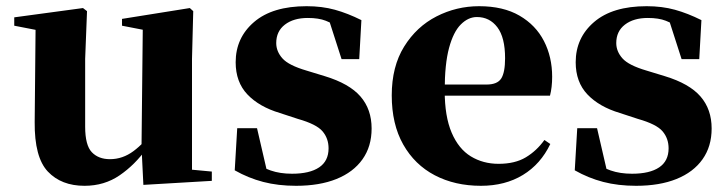

<svg xmlns="http://www.w3.org/2000/svg" viewBox="-20 -583 2348 620"><path d="M253 17Q178 17 134.5 -29Q91 -75 92 -189L95 -505L129 -480L26 -500V-527L248 -557L261 -547L255 -393V-174Q255 -114 276.5 -91.5Q298 -69 335 -69Q376 -69 411 -95Q446 -121 472 -160L511 -103H453Q416 -51 366.5 -17Q317 17 253 17ZM443 14 437 -107V-110L441 -487L374 -500V-522L593 -557L604 -547L600 -393V-35L664 -29V1Z M936 17Q878 17 830 4.5Q782 -8 738 -33L746 -169H810L844 -22L790 -29V-65Q824 -43 854 -32.5Q884 -22 923 -22Q980 -22 1010.5 -42.5Q1041 -63 1041 -104Q1041 -136 1021.5 -159Q1002 -182 942 -199L884 -218Q817 -238 779 -278Q741 -318 741 -382Q741 -461 800.5 -512Q860 -563 970 -563Q1020 -563 1061.5 -551.5Q1103 -540 1147 -518L1140 -392H1083L1037 -535L1085 -517V-487Q1055 -507 1032 -516Q1009 -525 974 -525Q928 -525 900 -503.5Q872 -482 872 -444Q872 -417 892 -394.5Q912 -372 970 -355L1029 -337Q1108 -313 1144 -271.5Q1180 -230 1180 -168Q1180 -110 1150.5 -68.5Q1121 -27 1066.5 -5Q1012 17 936 17Z M1533 17Q1449 17 1384 -17Q1319 -51 1282 -116.5Q1245 -182 1245 -275Q1245 -368 1285 -432.5Q1325 -497 1389.5 -530Q1454 -563 1527 -563Q1605 -563 1657.5 -532.5Q1710 -502 1736.5 -450.5Q1763 -399 1763 -335Q1763 -301 1756 -274H1314V-310H1551Q1586 -310 1598.5 -329.5Q1611 -349 1611 -395Q1611 -462 1586 -495Q1561 -528 1520 -528Q1492 -528 1468 -504Q1444 -480 1430 -428Q1416 -376 1416 -290Q1416 -207 1438.5 -154.5Q1461 -102 1500.5 -78Q1540 -54 1590 -54Q1643 -54 1678 -75Q1713 -96 1738 -131L1757 -118Q1726 -53 1668.5 -18Q1611 17 1533 17Z M2034 17Q1976 17 1928 4.5Q1880 -8 1836 -33L1844 -169H1908L1942 -22L1888 -29V-65Q1922 -43 1952 -32.5Q1982 -22 2021 -22Q2078 -22 2108.5 -42.5Q2139 -63 2139 -104Q2139 -136 2119.5 -159Q2100 -182 2040 -199L1982 -218Q1915 -238 1877 -278Q1839 -318 1839 -382Q1839 -461 1898.5 -512Q1958 -563 2068 -563Q2118 -563 2159.5 -551.5Q2201 -540 2245 -518L2238 -392H2181L2135 -535L2183 -517V-487Q2153 -507 2130 -516Q2107 -525 2072 -525Q2026 -525 1998 -503.5Q1970 -482 1970 -444Q1970 -417 1990 -394.5Q2010 -372 2068 -355L2127 -337Q2206 -313 2242 -271.5Q2278 -230 2278 -168Q2278 -110 2248.5 -68.5Q2219 -27 2164.5 -5Q2110 17 2034 17Z"/></svg>

Font: Noto Serif JP ExtraLight Black
Style: Regular
Weight: 900
Version: Version 2.003-H1;hotconv 1.1.1;makeotfexe 2.6.0